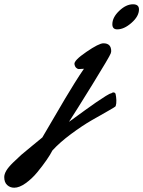

<svg xmlns="http://www.w3.org/2000/svg" viewBox="-264 -587 672 901"><path d="M388.2 -543Q388.2 -510.7 353.3 -480Q318.4 -449.2 286.1 -449.2Q263.2 -449.2 263.2 -473.1Q263.2 -505.4 295.4 -536.1Q327.6 -566.9 359.9 -566.9Q388.2 -566.9 388.2 -543ZM278.8 -144Q281.2 -133.3 282 -117.2Q282.7 -101.1 278.8 -88.9Q276.4 -85 242.4 -65.9Q208.5 -46.9 165.3 -22Q122.1 2.9 69.3 42Q16.6 81.1 -18.1 119.1Q-27.3 137.7 -45.7 164.3Q-64 190.9 -89.1 221.4Q-114.3 252 -143.8 272.9Q-173.3 293.9 -197.3 293.9Q-216.8 293.9 -230.5 281.2Q-244.1 268.6 -244.1 244.1Q-244.1 230.5 -234.6 214.1Q-225.1 197.8 -202.6 175.8Q-180.2 153.8 -164.1 139.6Q-147.9 125.5 -113 97.2Q-78.1 68.8 -65.4 58.1Q-43.9 22 -10.7 -35.2Q22.5 -92.3 42 -125Q61.5 -157.7 85.9 -197Q110.4 -236.3 129.9 -264.2Q127.4 -264.6 119.1 -263.7Q110.8 -262.7 105.2 -262.9Q99.6 -263.2 93.5 -268.8Q87.4 -274.4 85.4 -286.1Q82.5 -303.2 141.4 -343.5Q200.2 -383.8 221.2 -383.8Q257.8 -383.8 257.8 -347.2Q257.8 -343.3 255.4 -335.9Q250 -320.8 170.2 -191.4Q90.3 -62 59.6 -15.1Q64 -18.1 86.7 -34.7Q109.4 -51.3 134.3 -69.3Q159.2 -87.4 186 -106Q212.9 -124.5 232.7 -136.7Q252.4 -148.9 257.8 -148.9Q265.6 -154.8 271.7 -152.8Q277.8 -150.9 278.8 -144Z"/></svg>

Font: Yellowtail
Style: Regular
Weight: 400
Designer: Astigmatic (AOETI)
Foundry: Astigmatic (AOETI)
Version: Version 1.000